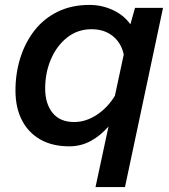

<svg xmlns="http://www.w3.org/2000/svg" viewBox="-20 -584 690 782"><path d="M344 -564Q395 -564 440 -543Q485 -522 511 -485L530 -552H644L489 178H369L422 -69Q390 -32 350 -10Q310 12 262 12Q193 12 144 -16Q95 -44 69 -95Q43 -146 43 -215Q43 -286 63 -349Q83 -412 121 -460.5Q159 -509 215.5 -536.5Q272 -564 344 -564ZM282 -87Q330 -87 374.5 -116.5Q419 -146 448 -194L484 -362Q474 -409 439.5 -437Q405 -465 353 -465Q297 -465 254.5 -432Q212 -399 188 -344Q164 -289 164 -223Q164 -162 194 -124.5Q224 -87 282 -87Z"/></svg>

Font: Azeret Mono Thin Medium
Style: Italic
Weight: 500
Italic angle: -12°
Version: Version 1.002